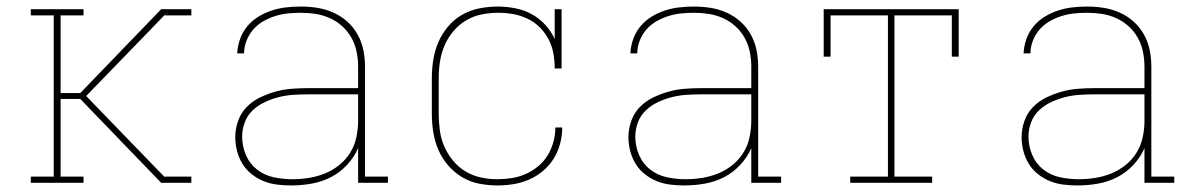

<svg xmlns="http://www.w3.org/2000/svg" viewBox="-20 -558 3640 586"><path d="M74 0V-19H144V-511H74V-530H235V-511H165V-274H225L472 -530H494V-524L369 -395L243 -265L331 -174L484 -16L482 -19H564V0H494V-6V0H472L225 -256H165V-19H235V0ZM482 -511 488 -517 494 -524V-530H564V-511Z M869 8Q848 8 826.5 5.5Q805 3 785 -5Q765 -13 748 -26.5Q731 -40 720 -58Q709 -76 703.5 -97Q698 -118 698 -139Q698 -164 706.5 -188.5Q715 -213 732.5 -231Q750 -249 772.5 -260Q795 -271 819.5 -278Q844 -285 869 -287Q894 -289 919 -289H1073V-355Q1073 -377 1068.5 -399.5Q1064 -422 1053 -442Q1042 -462 1025 -477.5Q1008 -493 987 -502.5Q966 -512 943.5 -515.5Q921 -519 898 -519Q878 -519 858.5 -517Q839 -515 820 -509Q801 -503 783.5 -493Q766 -483 753 -468Q740 -453 732.5 -434Q725 -415 725 -395H704Q705 -417 712.5 -438.5Q720 -460 734.5 -477.5Q749 -495 768.5 -507Q788 -519 809.5 -526Q831 -533 853.5 -535.5Q876 -538 898 -538Q924 -538 949 -534Q974 -530 997.5 -519.5Q1021 -509 1040 -492Q1059 -475 1071.5 -452.5Q1084 -430 1089 -405Q1094 -380 1094 -355V-19H1164V0H1073V-106Q1061 -78 1039 -54.5Q1017 -31 989.5 -17Q962 -3 931 2.5Q900 8 869 8ZM872 -11Q897 -11 922.5 -15Q948 -19 971.5 -28.5Q995 -38 1015 -54Q1035 -70 1048.5 -91.5Q1062 -113 1067.5 -138.5Q1073 -164 1073 -189V-270H919Q897 -270 874.5 -268.5Q852 -267 830.5 -261.5Q809 -256 788.5 -246.5Q768 -237 751.5 -221.5Q735 -206 727 -184.5Q719 -163 719 -141Q719 -112 730.5 -85Q742 -58 764.5 -40.5Q787 -23 815.5 -17Q844 -11 872 -11Z M1498 8Q1470 8 1442 2.5Q1414 -3 1390 -17.5Q1366 -32 1347.5 -53.5Q1329 -75 1318 -100.5Q1307 -126 1302.5 -154Q1298 -182 1298 -210V-320Q1298 -348 1302.5 -376Q1307 -404 1318 -429.5Q1329 -455 1347.5 -477Q1366 -499 1390.5 -513Q1415 -527 1443 -532.5Q1471 -538 1499 -538Q1525 -538 1551.5 -533Q1578 -528 1601.5 -515.5Q1625 -503 1643.5 -483Q1662 -463 1673 -439V-530H1694V-349H1673Q1673 -372 1669 -394.5Q1665 -417 1654.5 -437.5Q1644 -458 1627.5 -474.5Q1611 -491 1590 -501Q1569 -511 1546.5 -515Q1524 -519 1501 -519Q1475 -519 1450 -514Q1425 -509 1403 -496Q1381 -483 1364 -463Q1347 -443 1337 -419.5Q1327 -396 1323 -371Q1319 -346 1319 -320V-210Q1319 -185 1322.5 -159.5Q1326 -134 1336 -111Q1346 -88 1362.5 -68Q1379 -48 1400.5 -35Q1422 -22 1447 -16.5Q1472 -11 1498 -11Q1520 -11 1542 -14.5Q1564 -18 1584.5 -27Q1605 -36 1622.5 -50.5Q1640 -65 1651.5 -84Q1663 -103 1669 -125Q1675 -147 1675 -169H1696Q1696 -144 1689.5 -119.5Q1683 -95 1670 -74Q1657 -53 1637.5 -36.5Q1618 -20 1595 -10Q1572 0 1547.5 4Q1523 8 1498 8Z M2069 8Q2048 8 2026.5 5.5Q2005 3 1985 -5Q1965 -13 1948 -26.5Q1931 -40 1920 -58Q1909 -76 1903.5 -97Q1898 -118 1898 -139Q1898 -164 1906.5 -188.5Q1915 -213 1932.5 -231Q1950 -249 1972.5 -260Q1995 -271 2019.5 -278Q2044 -285 2069 -287Q2094 -289 2119 -289H2273V-355Q2273 -377 2268.5 -399.5Q2264 -422 2253 -442Q2242 -462 2225 -477.5Q2208 -493 2187 -502.5Q2166 -512 2143.5 -515.5Q2121 -519 2098 -519Q2078 -519 2058.5 -517Q2039 -515 2020 -509Q2001 -503 1983.5 -493Q1966 -483 1953 -468Q1940 -453 1932.5 -434Q1925 -415 1925 -395H1904Q1905 -417 1912.5 -438.5Q1920 -460 1934.5 -477.5Q1949 -495 1968.5 -507Q1988 -519 2009.5 -526Q2031 -533 2053.5 -535.5Q2076 -538 2098 -538Q2124 -538 2149 -534Q2174 -530 2197.5 -519.5Q2221 -509 2240 -492Q2259 -475 2271.5 -452.5Q2284 -430 2289 -405Q2294 -380 2294 -355V-19H2364V0H2273V-106Q2261 -78 2239 -54.5Q2217 -31 2189.5 -17Q2162 -3 2131 2.5Q2100 8 2069 8ZM2072 -11Q2097 -11 2122.5 -15Q2148 -19 2171.5 -28.5Q2195 -38 2215 -54Q2235 -70 2248.5 -91.5Q2262 -113 2267.5 -138.5Q2273 -164 2273 -189V-270H2119Q2097 -270 2074.5 -268.5Q2052 -267 2030.5 -261.5Q2009 -256 1988.5 -246.5Q1968 -237 1951.5 -221.5Q1935 -206 1927 -184.5Q1919 -163 1919 -141Q1919 -112 1930.5 -85Q1942 -58 1964.5 -40.5Q1987 -23 2015.5 -17Q2044 -11 2072 -11Z M2575 0V-19H2690V-511H2515V-385H2494V-530H2906V-385H2885V-511H2710V-19H2825V0Z M3269 8Q3248 8 3226.5 5.5Q3205 3 3185 -5Q3165 -13 3148 -26.5Q3131 -40 3120 -58Q3109 -76 3103.5 -97Q3098 -118 3098 -139Q3098 -164 3106.5 -188.5Q3115 -213 3132.5 -231Q3150 -249 3172.5 -260Q3195 -271 3219.5 -278Q3244 -285 3269 -287Q3294 -289 3319 -289H3473V-355Q3473 -377 3468.5 -399.5Q3464 -422 3453 -442Q3442 -462 3425 -477.5Q3408 -493 3387 -502.5Q3366 -512 3343.5 -515.5Q3321 -519 3298 -519Q3278 -519 3258.5 -517Q3239 -515 3220 -509Q3201 -503 3183.5 -493Q3166 -483 3153 -468Q3140 -453 3132.5 -434Q3125 -415 3125 -395H3104Q3105 -417 3112.5 -438.5Q3120 -460 3134.5 -477.5Q3149 -495 3168.5 -507Q3188 -519 3209.5 -526Q3231 -533 3253.5 -535.5Q3276 -538 3298 -538Q3324 -538 3349 -534Q3374 -530 3397.5 -519.5Q3421 -509 3440 -492Q3459 -475 3471.5 -452.5Q3484 -430 3489 -405Q3494 -380 3494 -355V-19H3564V0H3473V-106Q3461 -78 3439 -54.5Q3417 -31 3389.5 -17Q3362 -3 3331 2.5Q3300 8 3269 8ZM3272 -11Q3297 -11 3322.5 -15Q3348 -19 3371.5 -28.5Q3395 -38 3415 -54Q3435 -70 3448.5 -91.5Q3462 -113 3467.5 -138.5Q3473 -164 3473 -189V-270H3319Q3297 -270 3274.5 -268.5Q3252 -267 3230.5 -261.5Q3209 -256 3188.5 -246.5Q3168 -237 3151.5 -221.5Q3135 -206 3127 -184.5Q3119 -163 3119 -141Q3119 -112 3130.5 -85Q3142 -58 3164.5 -40.5Q3187 -23 3215.5 -17Q3244 -11 3272 -11Z"/></svg>

Font: Iosevka Slab Thin Extended
Style: Regular
Weight: 100
Width: 7
Monospace: yes
Designer: Belleve Invis
Foundry: Belleve Invis
Version: Version 11.1.1; ttfautohint (v1.8.3)